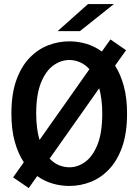

<svg xmlns="http://www.w3.org/2000/svg" viewBox="-20 -911 690 952"><path d="M45 -31.5 98 -106.5Q69.5 -149.5 53 -209.2Q36.5 -269 36.5 -348Q36.5 -444 60.5 -512Q84.5 -580 125.5 -623Q166.5 -666 217.8 -686Q269 -706 324 -706Q366.5 -706 408 -693.8Q449.5 -681.5 485 -655.5L527.5 -715.5L605 -662L550.5 -585.5Q578 -543 594 -484Q610 -425 610 -348Q610 -251.5 586 -183.2Q562 -115 521.2 -72Q480.5 -29 429.5 -9Q378.5 11 324 11Q281.5 11 240.8 -0.8Q200 -12.5 164.5 -38L122.5 21.5ZM159.5 -348Q159.5 -309 163.8 -276.5Q168 -244 176 -217L423.5 -568Q402 -591.5 376.2 -602.5Q350.5 -613.5 324 -613.5Q282 -613.5 244.5 -586.5Q207 -559.5 183.2 -501Q159.5 -442.5 159.5 -348ZM324 -81.5Q365.5 -81.5 402.8 -108.5Q440 -135.5 463.5 -194.2Q487 -253 487 -348Q487 -385 483 -416.2Q479 -447.5 472 -473.5L226 -124.5Q247 -102.5 272.2 -92Q297.5 -81.5 324 -81.5ZM376 -756.5H265.5L416.5 -891H545Z"/></svg>

Font: Trispace Medium
Style: Regular
Weight: 500
Designer: Tyler Finck
Foundry: Etcetera Type Company
Version: Version 1.210; ttfautohint (v1.8.3)